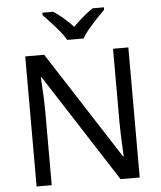

<svg xmlns="http://www.w3.org/2000/svg" viewBox="-61 -997 883 1050"><g transform="rotate(-5 380.0 -472.0)"><path d="M663 0H558L176 -593H172Q174 -558 177 -506Q180 -454 180 -399V0H97V-714H201L582 -123H586Q585 -139 583.5 -171Q582 -203 580.5 -241Q579 -279 579 -311V-714H663ZM334 -784Q321 -807 299 -833.5Q277 -860 253 -886Q229 -912 211 -931V-944H271Q297 -927 325 -903Q353 -879 378 -852Q405 -879 433 -903Q461 -927 487 -944H549V-931Q530 -912 505.5 -886Q481 -860 458.5 -833.5Q436 -807 424 -784Z"/></g></svg>

Font: Noto Sans Tagbanwa
Style: Regular
Weight: 400
Designer: Monotype Design Team
Foundry: Monotype Imaging Inc.
Version: Version 2.001; ttfautohint (v1.8.4.7-5d5b)